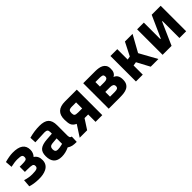

<svg xmlns="http://www.w3.org/2000/svg" viewBox="250 -1581 2663 2663"><g transform="rotate(-45 1581.0 -250.0)"><path d="M184 -304Q237 -304 259 -311.5Q281 -319 282 -349Q283 -379 264.5 -389Q246 -399 192 -400Q138 -401 58 -383L50 -485Q140 -510 205 -511Q411 -514 411 -365Q411 -305 371 -263Q432 -225 429.5 -141.5Q427 -58 353 -21Q293 9 199 6.5Q105 4 41 -18L50 -129Q123 -106 187.5 -106Q252 -106 277 -116.5Q302 -127 302 -156.5Q302 -186 278.5 -194Q255 -202 184 -202H139V-304Z M913 -344V-136Q915 -112 921 -102.5Q927 -93 946 -89L942 12Q891 12 860.5 5Q830 -2 799 -23Q727 12 652 12Q497 12 497 -152Q497 -232 540 -265.5Q583 -299 672 -305L779 -313V-344Q779 -375 765 -386.5Q751 -398 720 -398L532 -390L528 -483Q635 -512 731.5 -512Q828 -512 870.5 -472Q913 -432 913 -344ZM688 -212Q632 -207 632 -152Q632 -97 681 -97Q719 -97 764 -109L779 -113V-220Z M1012 0 1119 -165Q1068 -188 1052 -228Q1040 -257 1039 -325Q1036 -500 1223 -500H1455V0H1323V-145H1252L1158 0ZM1323 -263V-382H1244Q1199 -382 1185.5 -368Q1172 -354 1172 -321Q1172 -288 1185.5 -275.5Q1199 -263 1244 -263Z M1864 -347Q1864 -303 1799 -303H1712V-392H1799Q1825 -392 1844.5 -385.5Q1864 -379 1864 -347ZM1874 -154Q1875 -125 1858 -115Q1842 -105 1806 -105H1712V-198H1806Q1872 -198 1874 -154ZM1803 0Q1842 0 1878.5 -4.5Q1915 -9 1943.5 -23.5Q1972 -38 1989.5 -66Q2007 -94 2008 -141Q2010 -239 1939 -264Q1998 -293 1994 -379Q1993 -417 1977 -440.5Q1961 -464 1936.5 -477Q1912 -490 1881 -495Q1850 -500 1818 -500H1581V0Z M2249 -296 2300 -305 2399 -500H2549L2414 -257L2556 0H2405L2304 -189L2249 -180V0H2115V-500H2249Z M2968 0V-332H2960L2814 0H2638V-500H2770V-178H2780L2924 -500H3100V0Z"/></g></svg>

Font: Titillium Web[RUS by Daymarius]
Style: Bold
Weight: 700
Designer: Cyrillization by Daymarius
Foundry: Cyrillization by Daymarius
Version: Version 1.002 September 11, 2018